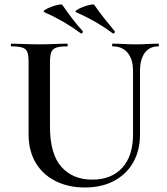

<svg xmlns="http://www.w3.org/2000/svg" viewBox="-20 -819 741 853"><path d="M481 -671Q443 -699 405 -721Q367 -743 318 -765Q311 -768 321.5 -775Q332 -782 349.5 -788.5Q367 -795 382 -798Q397 -801 399 -797Q419 -768 441.5 -739.5Q464 -711 489 -681Q492 -678 489 -673.5Q486 -669 481 -671ZM339 -671Q301 -699 262.5 -721.5Q224 -744 177 -765Q169 -768 179.5 -775Q190 -782 207.5 -788.5Q225 -795 240 -798Q255 -801 257 -797Q277 -768 299 -739Q321 -710 347 -681Q349 -678 346.5 -673.5Q344 -669 339 -671ZM571 -503Q571 -555 547.5 -584Q524 -613 480 -613Q478 -613 478 -619Q478 -625 480 -625Q505 -625 530.5 -623.5Q556 -622 586 -622Q612 -622 637.5 -623.5Q663 -625 684 -625Q686 -625 686 -619Q686 -613 684 -613Q644 -613 623 -584Q602 -555 602 -503V-223Q602 -150 571.5 -97Q541 -44 486 -15Q431 14 357 14Q284 14 227 -14.5Q170 -43 138.5 -96Q107 -149 107 -222V-544Q107 -573 101.5 -587.5Q96 -602 79.5 -607.5Q63 -613 31 -613Q28 -613 28 -619Q28 -625 31 -625Q56 -625 87.5 -623.5Q119 -622 154 -622Q191 -622 222 -623.5Q253 -625 278 -625Q281 -625 281 -619Q281 -613 278 -613Q245 -613 229 -607Q213 -601 207.5 -586Q202 -571 202 -542V-257Q202 -135 252.5 -78Q303 -21 390 -21Q475 -21 523 -73.5Q571 -126 571 -222Z"/></svg>

Font: Cormorant SemiBold
Style: Regular
Weight: 600
Designer: Christian Thalmann (Catharsis Fonts)
Foundry: Catharsis Fonts
Version: Version 4.000